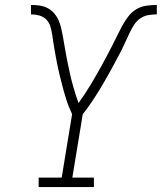

<svg xmlns="http://www.w3.org/2000/svg" viewBox="-20 -755 653 775"><path d="M136 0V-38H229L271 -294Q264 -309 258 -324Q252 -339 247 -355Q242 -371 237.5 -387Q233 -403 229 -419Q225 -435 221 -451Q217 -467 213.5 -483.5Q210 -500 207 -516.5Q204 -533 201 -549.5Q198 -566 195.5 -583Q193 -600 190.5 -616.5Q188 -633 183 -649Q178 -665 166.5 -676.5Q155 -688 138.5 -692.5Q122 -697 105 -697V-735Q123 -735 140.5 -732.5Q158 -730 173 -722Q188 -714 199 -701Q210 -688 216.5 -673Q223 -658 227 -641Q231 -624 234 -607Q237 -590 240 -572.5Q243 -555 246 -538Q249 -521 252.5 -504.5Q256 -488 259.5 -471Q263 -454 267 -437.5Q271 -421 276 -404Q281 -387 286 -371Q291 -355 297 -339Q310 -357 322.5 -376Q335 -395 346.5 -414Q358 -433 369 -452.5Q380 -472 391 -491.5Q402 -511 412 -530.5Q422 -550 432.5 -570Q443 -590 452.5 -610Q462 -630 472.5 -649.5Q483 -669 497 -687.5Q511 -706 530 -717.5Q549 -729 570.5 -732Q592 -735 613 -735V-697Q596 -697 578.5 -694Q561 -691 546 -680.5Q531 -670 521 -654.5Q511 -639 503.5 -623Q496 -607 488.5 -590.5Q481 -574 473 -558V-557Q455 -523 437 -489.5Q419 -456 399.5 -422.5Q380 -389 359 -356.5Q338 -324 314 -294L272 -38H359V0Z"/></svg>

Font: Iosevka Curly Slab XLtExObl
Style: Regular
Weight: 200
Width: 7
Italic angle: -9°
Monospace: yes
Designer: Belleve Invis
Foundry: Belleve Invis
Version: Version 11.0.0; ttfautohint (v1.8.3)